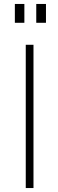

<svg xmlns="http://www.w3.org/2000/svg" viewBox="-20 -949 294 969"><path d="M103 -929H55V-834H103ZM212 -929H163V-834H212ZM110 -723V0H149V-723Z"/></svg>

Font: United Sans Thin
Style: Regular
Weight: 100
Designer: Pablo Impallari, Rodrigo Fuenzalida (Modified by Dan O. Williams)
Version: Version 1.000;PS 001.000;hotconv 1.0.88;makeotf.lib2.5.64775